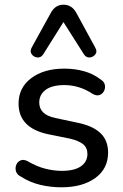

<svg xmlns="http://www.w3.org/2000/svg" viewBox="-20 -788 523 817"><path d="M241 9Q195 9 151 -1.5Q107 -12 68 -37Q52 -45 48 -59Q44 -73 49 -86Q54 -99 66.5 -105Q79 -111 96 -103Q135 -80 171.5 -70.5Q208 -61 243 -61Q297 -61 324.5 -80.5Q352 -100 352 -133Q352 -159 334 -174Q316 -189 278 -198L184 -217Q59 -244 59 -347Q59 -415 113 -455.5Q167 -496 254 -496Q298 -496 337.5 -485Q377 -474 408 -450Q423 -441 426 -427.5Q429 -414 423 -401.5Q417 -389 404.5 -384Q392 -379 375 -388Q345 -408 314.5 -417Q284 -426 255 -426Q201 -426 174 -405.5Q147 -385 147 -352Q147 -300 215 -286L309 -266Q374 -253 407 -222Q440 -191 440 -139Q440 -70 385.5 -30.5Q331 9 241 9ZM385 -586Q395 -569 386 -557Q377 -545 362 -543.5Q347 -542 337 -557L250 -694L164 -557Q154 -542 139 -543.5Q124 -545 115 -557Q106 -569 115 -586L195 -731Q214 -768 250 -768Q287 -768 306 -731Z"/></svg>

Font: Chiron GoRound TC
Style: Regular
Weight: 400
Designer: Ryoko NISHIZUKA 西塚涼子 (kana, bopomofo & ideographs); Paul D. Hunt (Latin, Greek & Cyrillic); Sandoll Communications 산돌커뮤니
Foundry: Adobe
Version: Version 1.000;hotconv 1.1.1;makeotfexe 2.6.0